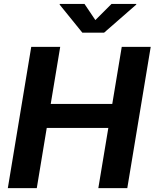

<svg xmlns="http://www.w3.org/2000/svg" viewBox="-20 -969 796 989"><path d="M20.3 0 140.9 -727.5H290.1L241.3 -433.7H558.3L607.1 -727.5H756.3L635.7 0H486.5L538 -310H220.8L169.5 0ZM415.3 -948.7 471.2 -865.6 554.4 -948.7H682.2L681.5 -945.1L516.3 -800.8H404.1L287.3 -945.1L288 -948.7Z"/></svg>

Font: Adwaita Sans
Style: Italic
Weight: 400
Italic angle: -9.39999°
Designer: Rasmus Andersson
Foundry: rsms
Version: Version 4.001;git-9221beed3